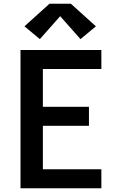

<svg xmlns="http://www.w3.org/2000/svg" viewBox="-20 -1001 640 1021"><path d="M89 0V-735H519V-634H208V-433H453V-332H208V-101H519V0ZM192 -793 110 -861 243 -981H357L490 -861L408 -793L300 -915Z"/></svg>

Font: Iosevka Custom Extended
Style: Bold
Weight: 700
Width: 7
Monospace: yes
Designer: Belleve Invis
Foundry: Belleve Invis
Version: Version 11.2.4; ttfautohint (v1.8.4)